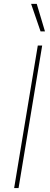

<svg xmlns="http://www.w3.org/2000/svg" viewBox="-20 -960 254 980"><path d="M195.3 -727.5 74.7 0H52.2L172.9 -727.5ZM187 -799.8 138.7 -940.4H167.5L209.5 -799.8Z"/></svg>

Font: Inter 24pt Thin
Style: Italic
Weight: 250
Italic angle: -9.3988°
Version: Version 4.001;git-66647c0bb